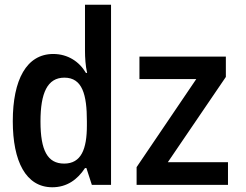

<svg xmlns="http://www.w3.org/2000/svg" viewBox="-20 -781 1040 811"><path d="M201 10C262 10 307 -22 339 -71H345L368 0H449V-761H339V-566C339 -539 341 -503 348 -473H343C315 -521 266 -553 205 -553C92 -553 34 -444 34 -269C34 -100 89 10 201 10ZM557 0H943V-96H689L934 -456V-542H569V-447H809L557 -75ZM251 -90C181 -90 151 -145 151 -268C151 -388 180 -453 252 -453C328 -453 347 -381 347 -269V-251C347 -151 323 -90 251 -90Z"/></svg>

Font: Noto Sans Mono ExtraCondensed SemiBold
Style: Regular
Weight: 600
Width: 2
Designer: Monotype Design Team
Foundry: Monotype Imaging Inc.
Version: Version 2.014